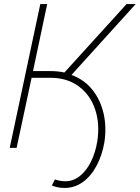

<svg xmlns="http://www.w3.org/2000/svg" viewBox="-20 -730 690 948"><path d="M299 198Q265 198 236 186L251 156Q278 165 302 165Q342 165 374.5 139Q407 113 429 68.5Q451 24 460 -30Q474 -117 450 -189Q426 -261 369 -303.5Q312 -346 228 -346H136L62 0H28L179 -710H213L143 -379H231Q265 -379 298 -372L605 -710H650L333 -360Q396 -337 436 -287Q476 -237 491.5 -169.5Q507 -102 495 -25Q484 37 457 88Q430 139 389.5 168.5Q349 198 299 198Z"/></svg>

Font: Raleway ExtraLight
Style: Italic
Weight: 200
Italic angle: -12°
Designer: Matt McInerney, Pablo Impallari, Rodrigo Fuenzalida
Foundry: Matt McInerney, Pablo Impallari, Rodrigo Fuenzalida
Version: Version 4.026